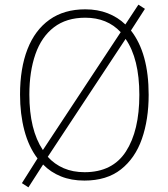

<svg xmlns="http://www.w3.org/2000/svg" viewBox="-20 -765 719 824"><path d="M618 -358Q618 -252 589 -169Q560 -86 499 -38Q438 10 342 10Q286 10 241.5 -8Q197 -26 165 -59L102 39L74 21L141 -85Q103 -135 84.5 -205.5Q66 -276 66 -359Q66 -472 98 -554Q130 -636 192.5 -680.5Q255 -725 346 -725Q399 -725 442.5 -708Q486 -691 518 -660L574 -745L602 -727L542 -634Q618 -537 618 -358ZM106 -359Q106 -208 164 -121L498 -627Q440 -689 346 -689Q265 -689 211.5 -648Q158 -607 132 -532.5Q106 -458 106 -359ZM578 -358Q578 -513 519 -598L185 -92Q214 -60 253.5 -43Q293 -26 343 -26Q463 -26 520.5 -115Q578 -204 578 -358Z"/></svg>

Font: Noto Sans Armenian SemiCondensed ExtraLight
Style: Regular
Weight: 200
Width: 4
Designer: Monotype Design Team
Foundry: Monotype Imaging Inc.
Version: Version 2.008; ttfautohint (v1.8.4.7-5d5b)